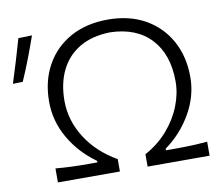

<svg xmlns="http://www.w3.org/2000/svg" viewBox="-143 -822 1061 918"><g transform="rotate(-10 387.0 -363.0)"><path d="M66 0V-68Q105.5 -64.5 143.5 -63Q181.5 -61.5 239 -61.5H268.5V-69Q187 -127 139.2 -210Q91.5 -293 91.5 -387Q91.5 -487 134 -563.5Q176.5 -640 254 -682.8Q331.5 -725.5 435 -725.5Q540 -725.5 616.8 -682Q693.5 -638.5 735.2 -562.2Q777 -486 777 -387Q777 -294 728.2 -209.8Q679.5 -125.5 601.5 -69.5V-61.5H630Q687 -61.5 725.2 -63Q763.5 -64.5 802.5 -68V0H501.5V-60Q567 -96 612 -148Q657 -200 680.5 -259.8Q704 -319.5 704 -378Q704 -509.5 633.5 -585Q563 -660.5 435.5 -663.5Q347.5 -661.5 287 -625.5Q226.5 -589.5 195.5 -526Q164.5 -462.5 164.5 -378Q164.5 -283.5 217.8 -199.2Q271 -115 367 -60V0ZM-64 -501.5Q-47 -554.5 -31.2 -607Q-15.5 -659.5 -0.5 -712L66 -714Q47 -660 26.8 -607Q6.5 -554 -16 -503Z"/></g></svg>

Font: Commissioner Flair Light
Style: Regular
Weight: 300
Designer: Kostas Bartsokas
Foundry: Kostas Bartsokas
Version: Version 1.000; ttfautohint (v1.8.3)